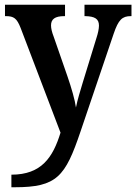

<svg xmlns="http://www.w3.org/2000/svg" viewBox="-20 -556 574 809"><path d="M28 180V233H42C220 233 255 188 319 -1L459 -414C479 -473 495 -488 531 -488H534V-536H336V-488H340C379 -487 397 -477 397 -448C397 -434 392 -413 387 -398L328 -206C318 -172 307 -138 300 -103C296 -134 281 -186 264 -235L206 -402C199 -420 195 -436 195 -449C195 -475 211 -488 251 -488H254V-536H1V-488H5C38 -488 51 -479 67 -438L235 3C203 107 155 180 28 180Z"/></svg>

Font: Noto Serif Devanagari SemiCondensed SemiBold
Style: Regular
Weight: 600
Width: 4
Designer: Universal Thirst, Indian Type Foundry and the Monotype Design Team
Foundry: Monotype Imaging Inc.
Version: Version 2.004